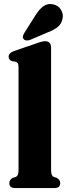

<svg xmlns="http://www.w3.org/2000/svg" viewBox="-20 -959 344 979"><path d="M240.5 -718V-92.5Q240.5 -75 244 -67.5Q247.5 -60 255 -56.5L269.5 -52Q287 -42 287 -25.5Q287 0 258 0H56.5Q27.5 0 27.5 -25.5Q27.5 -42 45 -52L59.5 -56.5Q67.5 -60 71 -67.5Q74.5 -75 74.5 -92.5V-616Q74.5 -630.5 70.8 -636.2Q67 -642 59 -644.5L41 -647Q24 -654 24 -670Q24 -688 49.5 -698L160 -736Q194 -749 210.5 -749Q225 -749 232.8 -740.2Q240.5 -731.5 240.5 -718ZM158 -876.5Q177 -908.5 199.2 -925.8Q221.5 -943 251 -937Q278 -931 291 -909.2Q304 -887.5 299 -865Q294.5 -838.5 275.5 -822.5Q256.5 -806.5 224.5 -794.5L132 -755Q123.5 -752 114.5 -752.8Q105.5 -753.5 100.5 -760Q95 -766.5 97 -774.5Q99 -782.5 104 -791Z"/></svg>

Font: Fraunces 72pt Soft
Style: Bold
Weight: 700
Version: Version 1.000;[b76b70a41]